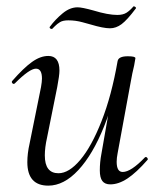

<svg xmlns="http://www.w3.org/2000/svg" viewBox="-20 -571 505 604"><path d="M66 -61Q66 -88 73 -119L109 -297Q112 -314 112 -324Q112 -355 93 -355Q73 -355 27 -309Q25 -307 23 -307Q20 -307 18 -310.5Q16 -314 19 -317Q54 -357 80.5 -376Q107 -395 132 -395Q167 -395 167 -349Q167 -334 160 -297L128 -138Q121 -107 121 -82Q121 -26 164 -26Q197 -26 232.5 -68Q268 -110 299.5 -190Q331 -270 350 -379L363 -378Q343 -262 307.5 -173.5Q272 -85 226.5 -36Q181 13 132 13Q66 13 66 -61ZM294 -35Q294 -61 299 -87L350 -379Q353 -394 382 -394Q406 -394 406 -388L402 -365Q396 -341 391 -312L350 -89Q347 -74 347 -62Q347 -30 366 -30Q392 -30 436 -76Q437 -77 439 -77Q442 -77 444 -73.5Q446 -70 444 -68Q409 -28 381 -9.5Q353 9 327 9Q310 9 302 -1.5Q294 -12 294 -35ZM142 -480Q139 -480 137 -482.5Q135 -485 137 -487Q154 -510 177 -529Q200 -548 224 -548Q238 -548 274 -538Q320 -524 349 -524Q367 -524 378 -531Q389 -538 400 -551H401Q404 -551 406.5 -548.5Q409 -546 407 -544Q380 -508 362.5 -495Q345 -482 326 -482Q305 -482 265 -494Q261 -495 239.5 -501Q218 -507 195 -507Q178 -507 169 -501.5Q160 -496 153 -489Q146 -482 144 -480Z"/></svg>

Font: Cormorant Infant
Style: Italic
Weight: 400
Italic angle: -10°
Designer: Christian Thalmann (Catharsis Fonts)
Foundry: Catharsis Fonts
Version: Version 4.000